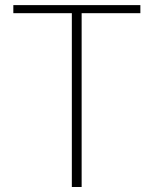

<svg xmlns="http://www.w3.org/2000/svg" viewBox="-20 -746 612 766"><path d="M266.6 0V-693.4H33.2V-725.6H540V-693.4H305.7V0Z"/></svg>

Font: Gen Shin Gothic ExtraLight
Style: Regular
Weight: 100
Designer: [Source Han Sans]
Ryoko NISHIZUKA  (kana & ideographs); Paul D. Hunt (Latin, Greek & Cyrillic); Wenlong ZHANG  (bopomofo
Version: Version 1.002.20150607